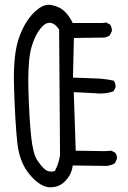

<svg xmlns="http://www.w3.org/2000/svg" viewBox="-20 -795 540 812"><path d="M413.6 -697.8H287.6L285.6 -701.7Q272.5 -728 252.4 -747.6Q232.9 -766.6 196.8 -773.9Q191.4 -774.9 186 -774.9Q156.7 -774.9 123.5 -741.7Q82.5 -701.2 58.6 -629.9Q38.6 -570.3 38.6 -462.4Q38.6 -440.9 39.6 -417.5Q44.4 -274.9 53 -193.1Q61.5 -111.3 102.5 -60.5Q142.6 -10.7 182.6 -3.4Q187.5 -2.9 192.4 -2.9Q229.5 -2.9 253.9 -27.3Q281.2 -54.7 286.6 -88.9L287.6 -95.2L430.2 -93.3Q450.7 -95.2 465.8 -104.5L474.1 -122.1Q474.6 -124 474.6 -126Q474.6 -140.1 466.8 -149.4L450.7 -157.7L424.8 -155.8L300.3 -157.7L292 -405.3L380.9 -400.9Q393.1 -399.4 404.8 -399.4Q434.6 -399.4 460.4 -409.2L468.3 -424.8Q468.8 -426.8 468.8 -430.9Q468.8 -435.1 467 -441.2Q465.3 -447.3 461.4 -453.6Q424.3 -462.4 381.3 -463.4Q338.4 -464.4 288.6 -466.8L292.5 -634.3L420.4 -636.2Q433.1 -637.7 444.3 -645.5L452.6 -662.1Q453.1 -664.1 453.1 -666Q453.1 -680.7 445.3 -691.4L429.2 -699.7ZM196.3 -69.3Q180.7 -69.3 168.5 -80.1Q153.8 -92.8 136.7 -118.9Q119.6 -145 111.8 -217.3Q104 -289.6 100.1 -415Q99.6 -438 99.6 -456.5Q99.6 -551.8 114.3 -599.1Q132.3 -658.2 162.1 -686Q175.3 -698.7 189.5 -698.7Q210 -698.7 228.5 -672.4L230 -670.4L233.9 -141.1Q230 -106.4 213.4 -74.7L211.9 -71.8Q202.1 -69.3 196.3 -69.3Z"/></svg>

Font: Bakudai
Style: ExtraLight
Weight: 200
Version: Version 1.48